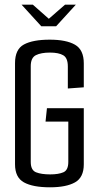

<svg xmlns="http://www.w3.org/2000/svg" viewBox="-20 -794 417 818"><path d="M72 -774H120L188 -714L257 -774H303L219 -682H156ZM193 4Q120 4 82 -17Q44 -38 44 -94V-525Q44 -584 82 -604.5Q120 -625 192 -625Q262 -625 299.5 -603.5Q337 -582 337 -524V-422L269 -417V-511Q269 -547 249.5 -558.5Q230 -570 193 -570Q155 -570 133 -559Q111 -548 111 -512V-104Q111 -69 133.5 -60Q156 -51 194 -51Q229 -51 250 -60Q271 -69 271 -104V-276H174L180 -333H337V-94Q337 -38 299.5 -17Q262 4 193 4Z"/></svg>

Font: Smooch Sans Medium
Style: Regular
Weight: 500
Designer: Robert E. Leuschke
Foundry: Robert E. Leuschke
Version: Version 1.010; ttfautohint (v1.8.3)